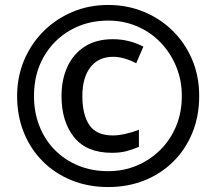

<svg xmlns="http://www.w3.org/2000/svg" viewBox="-20 -744 872 774"><path d="M431 -128Q329 -128 278.5 -191Q228 -254 228 -357Q228 -424 252 -475.5Q276 -527 322 -556.5Q368 -586 435 -586Q500 -586 558 -556L529 -489Q479 -515 436 -515Q377 -515 344.5 -473Q312 -431 312 -357Q312 -281 340.5 -239.5Q369 -198 435 -198Q458 -198 486.5 -204.5Q515 -211 540 -221V-152Q516 -142 491 -135Q466 -128 431 -128ZM416 10Q336 10 269 -17Q202 -44 152.5 -93.5Q103 -143 76 -210Q49 -277 49 -357Q49 -433 76.5 -499.5Q104 -566 154 -616.5Q204 -667 271 -695.5Q338 -724 416 -724Q492 -724 558.5 -697Q625 -670 675.5 -620.5Q726 -571 754.5 -504Q783 -437 783 -357Q783 -277 756 -210Q729 -143 679.5 -93.5Q630 -44 563 -17Q496 10 416 10ZM416 -54Q478 -54 531.5 -76.5Q585 -99 626 -139.5Q667 -180 690 -235.5Q713 -291 713 -357Q713 -420 690.5 -475Q668 -530 628 -572Q588 -614 533.5 -637.5Q479 -661 416 -661Q331 -661 263 -622Q195 -583 156 -514.5Q117 -446 117 -357Q117 -291 139 -235.5Q161 -180 201 -139.5Q241 -99 295.5 -76.5Q350 -54 416 -54Z"/></svg>

Font: Noto Sans Tangsa
Style: Regular
Weight: 400
Designer: David Williams
Foundry: Google LLC
Version: Version 1.504